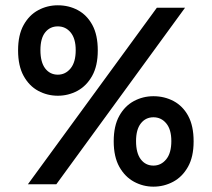

<svg xmlns="http://www.w3.org/2000/svg" viewBox="-20 -688 797 722"><path d="M123.7 -346.4C146.4 -334.2 171 -328 197.4 -328C223.8 -328 248.4 -334.2 271.2 -346.4C293.9 -358.7 312.4 -377.4 326.5 -402.6C340.7 -427.8 347.7 -459.8 347.7 -498.5C347.7 -537.2 340.9 -569 327.4 -593.9C313.8 -618.8 295.8 -637.4 273 -649.7C250.2 -662 225.1 -668.1 197.4 -668.1C171 -668.1 146.4 -662 123.7 -649.7C100.9 -637.5 82.7 -618.9 68.8 -593.9C54.9 -569 48 -537.2 48 -498.5C48 -459.8 54.9 -427.8 68.8 -402.6C82.7 -377.4 100.9 -358.7 123.7 -346.4ZM149.9 -566.2C161.9 -581.3 177.8 -588.8 197.4 -588.8C217.1 -588.8 233.2 -581.1 245.8 -565.8C258.4 -550.4 264.7 -528.3 264.7 -499.5C264.7 -469.3 258.3 -446.5 245.4 -430.7C232.5 -415 216.5 -407.2 197.4 -407.2C177.8 -407.2 161.9 -415.1 149.9 -430.7C138 -446.4 132 -469.3 132 -499.5C132 -529 138 -551.3 149.9 -566.2ZM569.9 -659 85 4.8H191.9L675.9 -659ZM687.9 -252C674.3 -276.8 656.1 -295.4 633 -307.8C610 -320 584.6 -326.2 557 -326.2C530.5 -326.2 505.9 -320 483.2 -307.8C460.5 -295.5 442.2 -276.9 428.4 -252C414.5 -227 407.6 -195.3 407.6 -156.5C407.6 -117.8 414.7 -85.9 428.7 -60.7C442.9 -35.5 461.3 -16.8 484.1 -4.5C506.9 7.8 531.1 13.9 556.9 13.9C583.3 13.9 608 7.8 631.1 -4.5C654.2 -16.8 672.7 -35.5 686.9 -60.7C701.1 -85.9 708.1 -117.8 708.1 -156.5C708.1 -195.3 701.3 -227.1 687.8 -252ZM604.9 -88.8C592 -73.1 576 -65.3 557 -65.3C537.3 -65.3 521.5 -73.1 509.5 -88.8C497.6 -104.5 491.6 -127.3 491.6 -157.5C491.6 -186.4 497.6 -208.6 509.5 -223.8C521.5 -239.2 537.3 -247 557 -247C576.6 -247 592.8 -239.2 605.4 -223.8C618 -208.6 624.3 -186.4 624.3 -157.5C624.3 -127.3 617.8 -104.5 604.9 -88.8Z"/></svg>

Font: Diatome Awesome Bold
Style: Regular
Weight: 400
Designer: 15.100.17
Foundry: 15.100.17
Version: Version 1.010;Fontself Maker 3.5.8